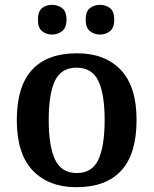

<svg xmlns="http://www.w3.org/2000/svg" viewBox="-20 -770 640 800"><path d="M298 10Q183 10 116.5 -59.5Q50 -129 50 -270Q50 -410 113.5 -479Q177 -548 301 -548Q417 -548 483 -479Q549 -410 549 -270Q549 -129 485.5 -59.5Q422 10 298 10ZM300 -49Q364 -49 390 -105Q416 -161 416 -270Q416 -379 389.5 -433.5Q363 -488 299 -488Q235 -488 209 -433.5Q183 -379 183 -270Q183 -161 209.5 -105Q236 -49 300 -49ZM397 -626Q373 -626 355 -640Q337 -654 337 -688Q337 -723 355 -736.5Q373 -750 397 -750Q420 -750 438 -736.5Q456 -723 456 -688Q456 -654 438 -640Q420 -626 397 -626ZM197 -626Q173 -626 155.5 -640Q138 -654 138 -688Q138 -723 155.5 -736.5Q173 -750 197 -750Q220 -750 238.5 -736.5Q257 -723 257 -688Q257 -654 238.5 -640Q220 -626 197 -626Z"/></svg>

Font: Noto Serif Myanmar SemiBold
Style: Regular
Weight: 600
Designer: Ben Mitchell and the Monotype Design Team
Foundry: Monotype Imaging Inc.
Version: Version 2.106; ttfautohint (v1.8.4.7-5d5b)